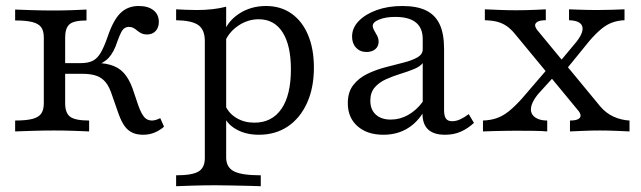

<svg xmlns="http://www.w3.org/2000/svg" viewBox="-20 -447 2180 653"><path d="M466.9 11.3Q445.2 11.3 429.8 4Q414.5 -3.2 403.6 -18.5Q392.7 -33.9 383.9 -58.1L361.3 -122.6Q352.4 -150.8 339.9 -166.5Q327.4 -182.3 308.5 -189.1Q289.5 -196 259.7 -196H191.1V-232.3H254Q279.8 -232.3 295.6 -240.3Q311.3 -248.4 322.6 -267.7Q333.9 -287.1 346 -321.8Q365.3 -379 389.9 -402.8Q414.5 -426.6 451.6 -426.6Q483.9 -426.6 502 -412.1Q520.2 -397.6 520.2 -372.6Q520.2 -353.2 509.3 -341.5Q498.4 -329.8 480.6 -329.8Q468.5 -329.8 460.5 -333.9Q452.4 -337.9 446.4 -343.1Q440.3 -348.4 433.5 -352Q426.6 -355.6 417.7 -355.6Q410.5 -355.6 404 -351.6Q397.6 -347.6 391.9 -336.7Q386.3 -325.8 379 -305.6Q367.7 -270.2 350 -250.8Q332.3 -231.5 302.4 -223.4L282.3 -233.1Q326.6 -234.7 354.8 -226.6Q383.1 -218.5 400.8 -199.2Q418.5 -179.8 430.6 -146.8L450.8 -87.1Q460.5 -60.5 470.6 -48.8Q480.6 -37.1 496.8 -37.1Q508.9 -37.1 525 -45.2L537.9 -16.1Q521.8 -2.4 504.4 4.4Q487.1 11.3 466.9 11.3ZM31.5 0V-37.1Q69.4 -37.1 90.7 -42.7Q112.1 -48.4 120.6 -61.3Q129 -74.2 129 -95.2V-319.4Q129 -341.1 120.6 -353.6Q112.1 -366.1 90.7 -371.8Q69.4 -377.4 31.5 -377.4V-414.5Q50 -413.7 87.9 -412.5Q125.8 -411.3 162.9 -411.3Q196.8 -411.3 227.4 -412.5Q258.1 -413.7 274.2 -414.5V-377.4Q231.5 -377.4 216.5 -364.5Q201.6 -351.6 201.6 -319.4V-95.2Q201.6 -62.9 218.5 -50Q235.5 -37.1 283.1 -37.1V0Q266.9 -0.8 233.1 -2Q199.2 -3.2 163.7 -3.2Q127.4 -3.2 89.1 -2Q50.8 -0.8 31.5 0Z M579 186.3V149.2Q633.9 149.2 655.2 136.3Q676.6 123.4 676.6 91.1V-307.3Q676.6 -346 654.4 -361.7Q632.3 -377.4 579 -378.2V-415.3Q595.2 -414.5 612.9 -413.7Q630.6 -412.9 650 -412.9Q705.6 -412.9 749.2 -424.2V88.7Q749.2 121.8 775.4 135.5Q801.6 149.2 866.9 149.2V186.3Q852.4 185.5 827 185.1Q801.6 184.7 771.8 183.9Q741.9 183.1 713.7 183.1Q673.4 183.1 635.9 184.3Q598.4 185.5 579 186.3ZM860.5 11.3Q816.9 11.3 784.7 -6.5Q752.4 -24.2 740.3 -54.8L746.8 -87.1Q758.9 -60.5 785.1 -45.2Q811.3 -29.8 845.2 -29.8Q904.8 -29.8 937.1 -76.6Q969.4 -123.4 969.4 -211.3Q969.4 -292.7 941.1 -337.1Q912.9 -381.5 859.7 -381.5Q821.8 -381.5 788.7 -358.5Q755.6 -335.5 742.7 -299.2L737.9 -326.6Q750 -371 790.7 -398.8Q831.5 -426.6 884.7 -426.6Q934.7 -426.6 971.4 -400.8Q1008.1 -375 1027.8 -327.8Q1047.6 -280.6 1047.6 -216.9Q1047.6 -148.4 1024.2 -96.8Q1000.8 -45.2 958.9 -16.9Q916.9 11.3 860.5 11.3Z M1283.9 11.3Q1229 11.3 1196 -17.7Q1162.9 -46.8 1162.9 -96Q1162.9 -133.9 1181.5 -157.7Q1200 -181.5 1229 -195.6Q1258.1 -209.7 1290.3 -218.1Q1322.6 -226.6 1351.6 -233.9Q1380.6 -241.1 1399.2 -251.6Q1417.7 -262.1 1417.7 -279V-314.5Q1417.7 -351.6 1394.4 -370.6Q1371 -389.5 1324.2 -389.5Q1291.9 -389.5 1269.8 -380.6Q1247.6 -371.8 1247.6 -358.9Q1247.6 -352.4 1252.4 -344Q1257.3 -335.5 1262.5 -325.8Q1267.7 -316.1 1267.7 -304.8Q1267.7 -289.5 1256.5 -279.8Q1245.2 -270.2 1226.6 -270.2Q1204.8 -270.2 1191.1 -284.7Q1177.4 -299.2 1177.4 -322.6Q1177.4 -352.4 1200.4 -375.8Q1223.4 -399.2 1261.7 -412.9Q1300 -426.6 1348.4 -426.6Q1398.4 -426.6 1429.4 -411.3Q1460.5 -396 1475.4 -364.1Q1490.3 -332.3 1490.3 -280.6V-72.6Q1490.3 -52.4 1496.8 -43.5Q1503.2 -34.7 1517.7 -34.7Q1531.5 -34.7 1546 -41.5Q1560.5 -48.4 1574.2 -58.9L1591.9 -29Q1571 -9.7 1547.2 0.8Q1523.4 11.3 1493.5 11.3Q1416.9 11.3 1416.9 -60.5Q1393.5 -25 1360.1 -6.9Q1326.6 11.3 1283.9 11.3ZM1308.9 -40.3Q1340.3 -40.3 1368.1 -56Q1396 -71.8 1417.7 -100.8V-232.3Q1408.1 -220.2 1387.1 -211.7Q1366.1 -203.2 1341.1 -195.6Q1316.1 -187.9 1292.7 -177.4Q1269.4 -166.9 1254.4 -149.6Q1239.5 -132.3 1239.5 -104.8Q1239.5 -74.2 1258.1 -57.3Q1276.6 -40.3 1308.9 -40.3Z M1918.5 0V-37.1Q1938.7 -37.1 1947.2 -42.3Q1955.6 -47.6 1954.4 -55.6Q1953.2 -63.7 1945.2 -72.6L1731.5 -331.5Q1716.9 -349.2 1702.4 -358.9Q1687.9 -368.5 1671 -373Q1654 -377.4 1629 -378.2V-415.3Q1647.6 -414.5 1677.8 -413.3Q1708.1 -412.1 1734.7 -412.1Q1750.8 -412.1 1768.1 -412.5Q1785.5 -412.9 1802.8 -413.7Q1820.2 -414.5 1836.3 -415.3V-378.2Q1816.9 -378.2 1808.1 -373Q1799.2 -367.7 1800 -360.1Q1800.8 -352.4 1808.9 -342.7L2021.8 -84.7Q2041.1 -62.1 2066.5 -50.4Q2091.9 -38.7 2121 -37.1V0Q2104.8 -0.8 2075.8 -2Q2046.8 -3.2 2019.4 -3.2Q1992.7 -3.2 1964.9 -2Q1937.1 -0.8 1918.5 0ZM1622.6 0V-37.1Q1648.4 -37.9 1669.4 -45.2Q1690.3 -52.4 1710.5 -68.5Q1730.6 -84.7 1754 -110.5L1848.4 -220.2L1873.4 -196.8L1809.7 -126.6Q1793.5 -106.5 1788.3 -90.3Q1783.1 -74.2 1787.9 -62.5Q1792.7 -50.8 1806.5 -44Q1820.2 -37.1 1841.1 -37.1V0Q1825 -1.6 1796.8 -2Q1768.5 -2.4 1733.9 -2.4Q1715.3 -2.4 1696.4 -2Q1677.4 -1.6 1659.3 -1.2Q1641.1 -0.8 1622.6 0ZM1900.8 -204.8 1876.6 -228.2 1941.1 -305.6Q1958.1 -327.4 1960.9 -343.5Q1963.7 -359.7 1952.4 -368.5Q1941.1 -377.4 1915.3 -378.2V-415.3Q1933.9 -414.5 1949.2 -414.1Q1964.5 -413.7 1979 -413.3Q1993.5 -412.9 2009.7 -412.9Q2035.5 -412.9 2058.9 -413.7Q2082.3 -414.5 2104 -415.3V-378.2Q2082.3 -377.4 2062.9 -370.6Q2043.5 -363.7 2025 -348.4Q2006.5 -333.1 1985.5 -308.9Z"/></svg>

Font: Playfair 9pt Light
Style: Regular
Weight: 300
Designer: Claus Eggers Sørensen
Foundry: Claus Eggers Sørensen
Version: Version 2.001;gftools[0.9.30]